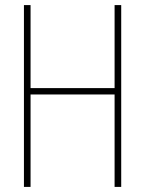

<svg xmlns="http://www.w3.org/2000/svg" viewBox="-20 -734 570 754"><path d="M74 0V-714H100V-388H430V-714H456V0H430V-363H100V0Z"/></svg>

Font: Noto Sans Mono Condensed Thin
Style: Regular
Weight: 100
Width: 3
Designer: Monotype Design Team
Foundry: Monotype Imaging Inc.
Version: Version 2.014; ttfautohint (v1.8.4.7-5d5b)